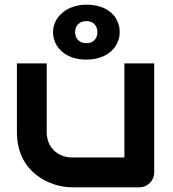

<svg xmlns="http://www.w3.org/2000/svg" viewBox="-20 -798 737 818"><path d="M637 -528H510V-127H288C227 -127 179 -169 179 -235V-528H52V-235C52 -63 193 0 287 0H574C609 0 637 -28 637 -64ZM206 -661C206 -597 259 -544 348 -544C436 -544 490 -597 490 -661C490 -725 441 -778 348 -778C264 -778 206 -725 206 -661ZM300 -661C300 -687 317 -708 348 -708C379 -708 395 -687 395 -661C395 -635 379 -614 348 -614C317 -614 300 -635 300 -661Z"/></svg>

Font: Audiowide
Style: Regular
Weight: 400
Designer: Astigmatic (AOETI)
Foundry: Astigmatic (AOETI)
Version: Version 1.002